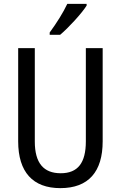

<svg xmlns="http://www.w3.org/2000/svg" viewBox="-20 -963 625 993"><path d="M428 -934V-943H328C307 -898 273 -844 237 -795V-783H291C334 -819 403 -894 428 -934ZM511 -232V-714H424V-232C424 -121 383 -67 294 -67C206 -67 160 -119 160 -231V-714H74V-232C74 -73 150 10 292 10C438 10 511 -75 511 -232Z"/></svg>

Font: Noto Sans Kannada Condensed
Style: Regular
Weight: 400
Width: 3
Designer: Jelle Bosma - Monotype Design Team
Foundry: Monotype Imaging Inc.
Version: Version 2.005